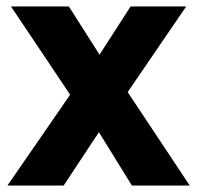

<svg xmlns="http://www.w3.org/2000/svg" viewBox="-20 -574 611 594"><path d="M197 -281 14 -554H193L288 -405L384 -554H556L375 -289L567 0H388L286 -165L177 0H3Z"/></svg>

Font: Application
Style: Bold
Weight: 700
Designer: Wei Huang
Foundry: Wei Huang
Version: Version 0.012